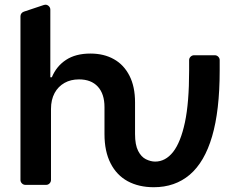

<svg xmlns="http://www.w3.org/2000/svg" viewBox="-20 -778 1011 808"><path d="M517 -15.6Q470.5 -41.2 445.3 -90.9Q419.7 -141 419.7 -213.8V-327.4Q419.7 -382.8 391.7 -413.4Q363.6 -443.9 312.5 -443.9Q277.7 -443.9 251.8 -429.3Q224.8 -414.1 209.9 -386.7Q194.6 -358.3 194.6 -319.6V-21Q194.6 -12.4 188.6 -6.2Q182.5 0 174 0H87Q78.5 0 72.3 -6.2Q66.1 -12.4 66.1 -21V-709.5Q66.1 -716.3 70.1 -721.6Q74.2 -726.9 80.6 -729L164.8 -757.1Q168 -758.2 171.2 -758.2Q179.3 -758.2 185.5 -752.1Q191.8 -746.1 191.8 -737.2V-452.8H198.2Q217.3 -499.3 257.8 -525.9Q298.3 -552.6 360.4 -552.6Q417.6 -552.6 459.5 -528.8Q501.1 -505.7 524.9 -459.2Q548.3 -413.4 548.3 -347.3V-213.8Q548.3 -168.3 561.4 -142.8Q574.2 -117.9 593.8 -108Q614.3 -98 632.8 -98Q676.1 -98 708.1 -138.1Q740.1 -178.6 758.2 -262.8Q775.9 -345.9 775.9 -480.8V-524.9Q775.9 -533.4 782.1 -539.4Q788.4 -545.5 796.9 -545.5H883.9Q892.4 -545.5 898.4 -539.4Q904.5 -533.4 904.5 -524.9V-480.8Q904.5 -312.5 872.5 -203.8Q840.9 -95.9 778.4 -42.6Q716.3 9.9 627.1 9.9Q563.9 9.9 517 -15.6Z"/></svg>

Font: DeltaSans SemiBold
Style: Regular
Weight: 600
Designer: Rasmus Andersson
Foundry: rsms
Version: Version 3.012